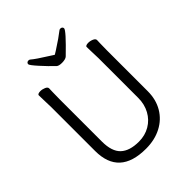

<svg xmlns="http://www.w3.org/2000/svg" viewBox="-247 -1041 1205 1205"><g transform="rotate(-45 355.0 -439.0)"><path d="M378 -818Q451 -865 483 -891Q488 -896 496 -896Q504 -896 509 -891.5Q514 -887 514 -880Q514 -862 396 -748Q390 -742 378 -739Q366 -736 352 -736Q325 -736 314 -745Q275 -782 235 -826.5Q195 -871 195 -880Q195 -887 200 -891.5Q205 -896 213 -896Q221 -896 226 -891Q250 -870 327 -822L355 -804Q375 -817 378 -818ZM532 -658 531 -697Q531 -703 538 -706Q545 -709 556 -709Q574 -709 591 -701.5Q608 -694 608 -682Q608 -666 607 -654L606 -594V-230Q606 -156 573 -100Q540 -44 480.5 -13Q421 18 343 18Q107 18 107 -198V-586Q107 -613 105 -655L104 -695Q104 -701 111 -704Q118 -707 129 -707Q147 -707 164 -699.5Q181 -692 181 -680Q181 -662 180 -649L179 -584V-210Q179 -122 220 -83.5Q261 -45 343 -45Q398 -45 441.5 -70.5Q485 -96 509.5 -141Q534 -186 534 -242V-595Z"/></g></svg>

Font: Fusion Kai T
Style: Regular
Weight: 400
Designer: Fontworks Inc.
Version: Version 24.134;May 13, 2024